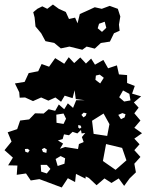

<svg xmlns="http://www.w3.org/2000/svg" viewBox="-22 -799 664 849"><path d="M152 -7 114 -1 93 -32 52 -26 55 -67 14 -68 35 -102 -2 -135 29 -173 12 -214 54 -228 67 -266 107 -271 133 -298 171 -297 193 -316 222 -309 238 -337 262 -316 278 -342 301 -322 315 -356H352L313 -361L308 -400L299 -365L264 -376L248 -349L223 -368L192 -354L160 -368L124 -352L89 -368L65 -367L63 -391L44 -430L87 -437L105 -476L147 -484L162 -516L195 -504L222 -542L262 -517L282 -546L306 -520L333 -545L358 -518L381 -540L398 -513L435 -534L456 -497L495 -510L504 -470L540 -467V-432L574 -419L562 -385L602 -373L570 -346L591 -323L572 -298L599 -266L572 -234L606 -210L572 -186L595 -161L572 -135L599 -105L572 -75L579 -37L551 -10L527 23L503 -10L471 10L440 -10L405 20L371 -12L357 -19L356 -9L314 -30L310 6L278 -11L251 30ZM419 -469 402 -465 400 -446 421 -430 437 -455ZM550 -384 522 -399 505 -369 527 -350 555 -355ZM361 -298 348 -301 338 -291 347 -280 357 -287ZM533 -294 519 -299 501 -291 513 -272 529 -280ZM436 -297 385 -265 392 -207 452 -198 462 -250ZM270 -274 259 -297 227 -292 228 -256 259 -251ZM334 -244 324 -246V-235L331 -230L338 -236ZM323 -140 327 -162 348 -171 340 -193 355 -211 339 -209 336 -224 320 -209 299 -216 283 -201 261 -205 255 -184 234 -178 257 -164 243 -141 266 -149ZM518 -145 447 -162 433 -87 489 -48 537 -90ZM174 -145 163 -139 168 -127 183 -123 185 -138ZM100 -141 88 -140 90 -128 102 -124 109 -135ZM266 -99 246 -109 224 -96 233 -65 263 -75ZM185 -70H158L160 -40L185 -32L201 -52ZM285 -593 247 -585 218 -609 179 -617 160 -652 135 -682 131 -722 125 -745 143 -760 165 -771 187 -760 212 -779 238 -760 269 -746 283 -715 310 -721 321 -696 331 -737 369 -754 397 -767 428 -760 463 -773 499 -760 510 -726 504 -690 507 -663 482 -652 464 -615 424 -609 397 -584 361 -593 342 -579ZM441 -703 416 -694 410 -674 429 -658 448 -676Z"/></svg>

Font: Rubik Gemstones
Style: Regular
Weight: 400
Designer: Hubert and Fischer, NaN
Foundry: Hubert and Fischer, NaN
Version: Version 2.200